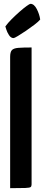

<svg xmlns="http://www.w3.org/2000/svg" viewBox="-20 -983 230 1003"><path d="M33 0V-686Q33 -711 42 -721Q51 -731 75.5 -733Q100 -735 145 -735V-20Q145 -10 140.3 -6Q135.7 -2 112.3 -1Q89 0 33 0ZM51 -784Q37 -784 27 -799.5Q17 -815 12.5 -830Q8 -845 8 -845Q21 -863 41 -883Q61 -903 82 -921.5Q103 -940 119 -951.5Q135 -963 139 -963Q158 -963 172 -936Q186 -909 190 -881Q181 -870 160 -854Q139 -838 115.5 -822Q92 -806 73.5 -795Q55 -784 51 -784Z"/></svg>

Font: Yanone Kaffeesatz ExtraLight
Style: Regular
Weight: 200
Designer: Yanone (Cyrillic: Daniel Pouzeot, Huerta Tipografica, and Cyreal)
Foundry: Yanone
Version: Version 2.003